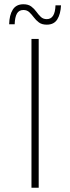

<svg xmlns="http://www.w3.org/2000/svg" viewBox="-20 -883 330 903"><path d="M128 0V-700H162V0ZM200 -767Q177 -767 163 -777.5Q149 -788 139 -801.5Q129 -815 118 -825.5Q107 -836 90 -836Q69 -836 59.5 -819Q50 -802 49 -769H23Q24 -812 40 -837.5Q56 -863 90 -863Q113 -863 127 -852.5Q141 -842 151 -828Q161 -814 172 -803.5Q183 -793 200 -793Q239 -793 241 -858H267Q265 -817 249.5 -792Q234 -767 200 -767Z"/></svg>

Font: Montserrat ExtraLight
Style: Regular
Weight: 200
Designer: Julieta Ulanovsky
Foundry: Julieta Ulanovsky
Version: Version 9.000; ttfautohint (v1.8.4.7-5d5b)